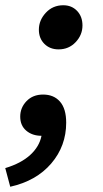

<svg xmlns="http://www.w3.org/2000/svg" viewBox="-55 -515 394 731"><path d="M93 -402Q93 -438 119.5 -466.5Q146 -495 186 -495Q218 -495 238.5 -473.5Q259 -452 259 -418Q259 -382 233 -354.5Q207 -327 168 -327Q135 -327 114 -348Q93 -369 93 -402ZM103 2Q68 2 45 -17.5Q22 -37 22 -71Q22 -105 46 -130Q70 -155 109 -155Q150 -155 173.5 -128Q197 -101 197 -48Q197 41 140 107.5Q83 174 -16 196L-35 125Q25 107 60 75Q95 43 103 2Z"/></svg>

Font: Nebula Sans Semibold
Style: Regular
Weight: 600
Italic angle: -9°
Designer: Paul D. Hunt for Adobe (as Source Sans)
Foundry: Nebula Entertainment & Broadcasting LLC
Version: Version 1.010